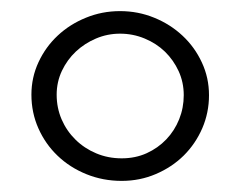

<svg xmlns="http://www.w3.org/2000/svg" viewBox="-20 -716 440 349"><path d="M359.9 -543Q359.9 -511.2 347.7 -482.9Q335.4 -454.6 314 -433.3Q292.5 -412.1 263.4 -399.7Q234.4 -387.2 201.2 -387.2Q167 -387.2 137 -399.4Q106.9 -411.6 84.7 -432.9Q62.5 -454.1 49.8 -482.7Q37.1 -511.2 37.1 -543.9Q37.1 -575.2 50 -603Q63 -630.9 85 -651.4Q106.9 -671.9 136.2 -683.8Q165.5 -695.8 198.2 -695.8Q231 -695.8 260.3 -683.8Q289.6 -671.9 311.8 -651.1Q334 -630.4 346.9 -602.5Q359.9 -574.7 359.9 -543ZM314 -543Q314 -566.4 304.7 -586.7Q295.4 -606.9 279.8 -622.1Q264.2 -637.2 242.9 -646Q221.7 -654.8 198.2 -654.8Q175.3 -654.8 154.5 -646Q133.8 -637.2 117.9 -622.3Q102.1 -607.4 92.5 -587.2Q83 -566.9 83 -543.9Q83 -520 92 -499Q101.1 -478 117.2 -462.2Q133.3 -446.3 154.8 -437.3Q176.3 -428.2 201.2 -428.2Q226.1 -428.2 246.6 -437.5Q267.1 -446.8 282.2 -462.6Q297.4 -478.5 305.7 -499.3Q314 -520 314 -543Z"/></svg>

Font: Righma Çiddhi
Style: Regular
Weight: 400
Designer: R.S. Wihananto
Foundry: R.S. Wihananto
Version: Version 2.0.1